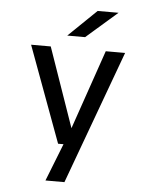

<svg xmlns="http://www.w3.org/2000/svg" viewBox="-60 -754 770 1003"><g transform="rotate(5 325.0 -253.0)"><path d="M216.5 200 294 3H265.5L80 -500H183L328 -84L471.5 -500H573L316 200ZM357.5 -564H264L411 -706H520.5Z"/></g></svg>

Font: Trispace
Style: Regular
Weight: 400
Designer: Tyler Finck
Foundry: Etcetera Type Company
Version: Version 1.210; ttfautohint (v1.8.3)